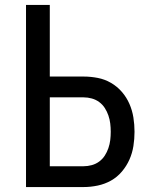

<svg xmlns="http://www.w3.org/2000/svg" viewBox="-20 -755 640 775"><path d="M85 0V-735H181V-446H318Q346 -446 374.5 -440.5Q403 -435 428 -420.5Q453 -406 472 -384Q491 -362 502.5 -335.5Q514 -309 518.5 -280.5Q523 -252 523 -223Q523 -194 518.5 -165.5Q514 -137 502.5 -111Q491 -85 472 -62.5Q453 -40 428 -26Q403 -12 374.5 -6Q346 0 318 0ZM318 -84Q334 -84 350.5 -88.5Q367 -93 380.5 -103Q394 -113 403 -127Q412 -141 417.5 -157Q423 -173 425 -189.5Q427 -206 427 -223Q427 -240 425 -256.5Q423 -273 417.5 -289Q412 -305 403 -319Q394 -333 380.5 -343Q367 -353 350.5 -357.5Q334 -362 318 -362H181V-84Z"/></svg>

Font: Iosevka Aile Medium
Style: Regular
Weight: 500
Designer: Belleve Invis
Foundry: Belleve Invis
Version: Version 27.3.5; ttfautohint (v1.8.4)